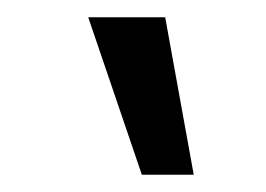

<svg xmlns="http://www.w3.org/2000/svg" viewBox="-20 -792 307 222"><path d="M171 -772 204 -590H144L82 -772Z"/></svg>

Font: SUITE Medium
Style: Regular
Weight: 500
Designer: Sun
Foundry: Sun
Version: Version 2.040